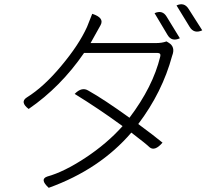

<svg xmlns="http://www.w3.org/2000/svg" viewBox="-20 -843 1040 918"><path d="M719 -780Q757 -797 777 -763L840 -660Q801 -642 781 -676L719 -780ZM824 -817Q861 -834 882 -800L947 -698Q908 -680 887 -714L824 -817ZM421 -777Q480 -758 461 -723L413 -637H723Q755 -637 776 -645L786 -639Q820 -619 803 -576Q756 -402 641 -250Q717 -194 757 -161Q720 -118 695 -139Q680 -154 608 -209Q457 -33 213 55Q168 14 206 1Q286 -21 389 -89Q492 -157 566 -240Q451 -324 337 -394Q371 -429 402 -410Q477 -368 599 -280Q711 -428 746 -572Q751 -590 732 -590H382Q270 -427 117 -322Q74 -355 108 -377Q190 -428 273 -528Q357 -628 396 -714L421 -777Z"/></svg>

Font: Swei Half Moon CJK SC
Style: Light
Weight: 300
Version: Version 2.071